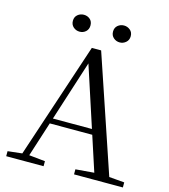

<svg xmlns="http://www.w3.org/2000/svg" viewBox="-130 -1010 978 1112"><g transform="rotate(15 359.0 -454.0)"><path d="M234.9 -806.5Q213.6 -806.5 197.6 -820.4Q181.6 -834.4 181.6 -857.4Q181.6 -881.1 197.6 -894.4Q213.6 -907.8 234.9 -907.8Q256.5 -907.8 271.9 -894.4Q287.2 -881.1 287.2 -857.4Q287.2 -834.4 271.9 -820.4Q256.5 -806.5 234.9 -806.5ZM475.4 -806.5Q454.3 -806.5 438.3 -820.4Q422.3 -834.4 422.3 -857.4Q422.3 -881.1 438.3 -894.4Q454.3 -907.8 475.4 -907.8Q496.1 -907.8 512.3 -894.4Q528.5 -881.1 528.5 -857.4Q528.5 -834.4 512.3 -820.4Q496.1 -806.5 475.4 -806.5ZM11.6 0V-30.1L110.1 -41.1H127.5L235.7 -30.1V0ZM84.4 0 328.3 -734.2H384.1L632.2 0H542.1L321.9 -674.6H342.1L338.3 -660.6L126.3 0ZM192.4 -248.8 195.9 -280.7H500.1L503.6 -248.8ZM418.3 0V-30.3L551.9 -41.3H580.7L711.1 -30.3V0Z"/></g></svg>

Font: Noto Serif HK
Style: Regular
Weight: 200
Designer: Ryoko NISHIZUKA 西塚涼子 (kana & ideographs); Frank Grießhammer (Latin, Greek & Cyrillic); Wenlong ZHANG 张文龙 (bopomofo); San
Foundry: Adobe
Version: Version 2.001;hotconv 1.1.0;makeotfexe 2.6.0